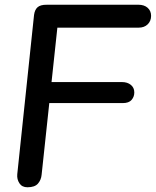

<svg xmlns="http://www.w3.org/2000/svg" viewBox="-20 -792 659 812"><path d="M96 0Q73 0 62 -17Q51 -34 53 -55L124 -729Q127 -751 139 -761.5Q151 -772 177 -772L227 -716L156 -53Q154 -31 140.5 -15.5Q127 0 96 0ZM548 -401Q548 -383 536.5 -369.5Q525 -356 499 -356H131L141 -445H495Q519 -445 533.5 -433Q548 -421 548 -401ZM619 -725Q619 -703 604.5 -689Q590 -675 566 -675H164L178 -772H565Q590 -772 604.5 -759Q619 -746 619 -725Z"/></svg>

Font: Edu NSW ACT Foundation SemiBold
Style: Regular
Weight: 600
Version: Version 1.003